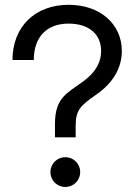

<svg xmlns="http://www.w3.org/2000/svg" viewBox="-20 -759 564 788"><path d="M205.6 -250V-195.3H290.5V-242.2C290.5 -307.1 310.1 -325.7 375.5 -371.1C443.4 -418 480 -479.5 480 -549.8C480 -661.1 390.1 -739.3 261.7 -739.3C123.5 -739.3 31.2 -648.9 31.2 -512.7H118.7C118.7 -606.9 171.4 -662.1 261.7 -662.1C344.2 -662.1 395 -619.1 395 -549.8C395 -506.8 376 -464.4 320.8 -424.3C254.4 -376 205.6 -357.9 205.6 -250ZM248 8.3C282.2 8.3 309.1 -18.6 309.1 -52.7C309.1 -86.9 282.2 -113.8 248 -113.8C213.9 -113.8 187 -86.9 187 -52.7C187 -18.6 213.9 8.3 248 8.3Z"/></svg>

Font: Raveo Display Display
Style: Regular
Weight: 400
Designer: Jakub Foglar, Rasmus Andersson (Inter)
Foundry: Jakubfoglar.com
Version: Version 1.100;Glyphs 3.2.3 (3260)